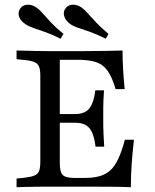

<svg xmlns="http://www.w3.org/2000/svg" viewBox="-20 -782 647 802"><path d="M180.6 -2.4Q157.3 -2.4 132.7 -2Q108.1 -1.6 86.3 -1.2Q64.5 -0.8 49.2 0V-36.3L80.6 -39.5Q108.1 -42.7 123 -48.4Q137.9 -54 143.1 -67.7Q148.4 -81.5 148.4 -105.6V-465.3Q148.4 -490.3 143.1 -503.6Q137.9 -516.9 123 -523Q108.1 -529 80.6 -531.5L49.2 -534.7V-571Q64.5 -571 86.3 -570.2Q108.1 -569.4 132.7 -569Q157.3 -568.5 180.6 -568.5H190.3H329.8Q384.7 -568.5 423.8 -569.4Q462.9 -570.2 491.9 -571Q491.9 -529.8 494.4 -489.9Q496.8 -450 500.8 -409.7H462.9Q448.4 -459.7 429.4 -486.3Q410.5 -512.9 381 -522.6Q351.6 -532.3 302.4 -532.3H229.8V-104.8Q229.8 -77.4 234.7 -63.3Q239.5 -49.2 253.6 -44Q267.7 -38.7 294.4 -38.7H332.3Q369.4 -38.7 395.6 -46Q421.8 -53.2 440.7 -70.6Q459.7 -87.9 474.2 -119Q488.7 -150 501.6 -198.4H539.5Q533.9 -148.4 530.2 -99.6Q526.6 -50.8 526.6 0Q491.9 -1.6 444 -2Q396 -2.4 329.8 -2.4H190.3ZM203.2 -269.4V-305.6H368.5V-269.4ZM379 -169.4Q375 -203.2 366.1 -225.4Q357.3 -247.6 339.9 -258.5Q322.6 -269.4 293.5 -269.4V-305.6Q335.5 -305.6 354 -330.2Q372.6 -354.8 378.2 -404.8H414.5Q411.3 -358.1 411.3 -333.1Q411.3 -308.1 411.3 -287.1Q411.3 -271.8 411.3 -256Q411.3 -240.3 412.5 -219.8Q413.7 -199.2 415.3 -169.4ZM233.1 -620.2Q196 -638.7 168.1 -648.4Q140.3 -658.1 120.2 -664.9Q100 -671.8 85.5 -681.5Q65.3 -695.2 59.7 -712.9Q54 -730.6 63.7 -745.2Q72.6 -759.7 91.9 -762.1Q111.3 -764.5 130.6 -751.6Q145.2 -741.9 158.9 -725.8Q172.6 -709.7 192.7 -688.3Q212.9 -666.9 245.2 -640.3ZM421.8 -620.2Q384.7 -638.7 356.5 -648.8Q328.2 -658.9 308.1 -665.3Q287.9 -671.8 273.4 -681.5Q254.8 -695.2 248.8 -712.9Q242.7 -730.6 252.4 -745.2Q261.3 -759.7 280.2 -762.1Q299.2 -764.5 319.4 -751.6Q332.3 -742.7 346.4 -726.6Q360.5 -710.5 381 -688.7Q401.6 -666.9 433.1 -640.3Z"/></svg>

Font: Playfair 9pt
Style: Regular
Weight: 400
Designer: Claus Eggers Sørensen
Foundry: Claus Eggers Sørensen
Version: Version 2.203